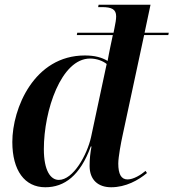

<svg xmlns="http://www.w3.org/2000/svg" viewBox="-20 -780 732 810"><path d="M171 10C252 10 318 -39 363 -162H366C361 -135 358 -110 358 -80C358 -21 394 10 449 10C511 10 564 -20 600 -50L594 -59C574 -42 543 -23 518 -23C491 -23 479 -46 479 -90C479 -118 491 -181 497 -208L588 -632H690L692 -642H590L615 -760H396L394 -750H410C451 -750 470 -741 470 -711C470 -698 467 -681 463 -662L459 -642H306L304 -632H456L445 -580C442 -565 437 -541 434 -523C409 -538 379 -546 338 -546C124 -546 32 -323 32 -181C32 -61 84 10 171 10ZM228 -21C194 -21 165 -59 165 -151C165 -314 238 -533 360 -533C388 -533 414 -523 430 -510L364 -201C347 -126 289 -21 228 -21Z"/></svg>

Font: Noto Serif Display SemiBold
Style: Italic
Weight: 600
Italic angle: -12°
Designer: Monotype Design Team
Foundry: Monotype Imaging Inc.
Version: Version 2.009